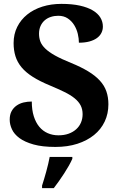

<svg xmlns="http://www.w3.org/2000/svg" viewBox="-20 -744 626 985"><path d="M264.2 9.8Q196.8 9.8 151.9 -2.9Q106.9 -15.6 79.8 -35.6Q52.7 -55.7 41.3 -80.6Q29.8 -105.5 29.8 -129.9Q29.8 -155.8 39.3 -173.3Q48.8 -190.9 64.7 -202.1Q80.6 -213.4 100.8 -218.3Q121.1 -223.1 143.1 -223.1Q143.1 -180.2 153.3 -147.7Q163.6 -115.2 181.6 -93.5Q199.7 -71.8 224.9 -60.8Q250 -49.8 279.8 -49.8Q309.1 -49.8 332 -58.1Q355 -66.4 371.1 -81.1Q387.2 -95.7 395.5 -115.5Q403.8 -135.3 403.8 -158.2Q403.8 -183.6 393.6 -203.4Q383.3 -223.1 362.5 -240Q341.8 -256.8 310.3 -272.2Q278.8 -287.6 236.8 -305.2Q184.6 -326.7 148.7 -349.4Q112.8 -372.1 90.8 -398.4Q68.8 -424.8 59.3 -455.6Q49.8 -486.3 49.8 -522.9Q49.8 -568.8 68.4 -606Q86.9 -643.1 119.6 -669.4Q152.3 -695.8 197.3 -710Q242.2 -724.1 294.9 -724.1Q350.1 -724.1 390.1 -715.1Q430.2 -706.1 456.3 -690.4Q482.4 -674.8 495.1 -653.6Q507.8 -632.3 507.8 -607.9Q507.8 -590.3 500.2 -575.2Q492.7 -560.1 477.3 -548.8Q461.9 -537.6 438.7 -531.2Q415.5 -524.9 384.8 -524.9Q384.8 -545.9 379.2 -570.1Q373.5 -594.2 360.8 -615Q348.1 -635.7 327.9 -649.4Q307.6 -663.1 278.8 -663.1Q258.8 -663.1 240.7 -657.2Q222.7 -651.4 209.2 -639.6Q195.8 -627.9 188 -610.6Q180.2 -593.3 180.2 -570.8Q180.2 -549.8 187 -531.2Q193.8 -512.7 212.2 -494.9Q230.5 -477.1 262.5 -459.2Q294.4 -441.4 345.2 -420.9Q396.5 -399.9 432.6 -377.9Q468.8 -356 491.9 -330.8Q515.1 -305.7 525.6 -275.6Q536.1 -245.6 536.1 -209Q536.1 -160.6 517.1 -120.4Q498 -80.1 462.4 -51.3Q426.8 -22.5 376.7 -6.3Q326.7 9.8 264.2 9.8ZM195.8 208Q200.7 192.9 206.3 174.3Q211.9 155.8 217.3 136Q222.7 116.2 227.3 96.9Q231.9 77.6 234.9 61H351.1V70.8Q344.2 86.4 333.3 106Q322.3 125.5 309.1 145.8Q295.9 166 282.2 185.5Q268.6 205.1 255.9 221.2H195.8Z"/></svg>

Font: Droids
Style: b
Weight: 700
Foundry: Ascender Corporation
Version: Version 1.00 build 113